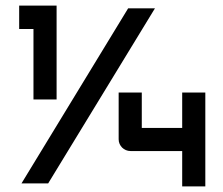

<svg xmlns="http://www.w3.org/2000/svg" viewBox="-20 -688 802 689"><path d="M536.1 -658.2 152.8 -29.8H57.1L439.9 -658.2ZM716.8 -19H633.8V-146H448.2Q439.5 -146 431.6 -149.4Q423.8 -152.8 418.2 -158.4Q412.6 -164.1 409.2 -171.6Q405.8 -179.2 405.8 -188V-356H488.8V-229H633.8V-356H716.8ZM183.1 -331.1H100.1V-584H48.8V-668H183.1Z"/></svg>

Font: Bruno Ace
Style: Regular
Weight: 400
Designer: Astigmatic (AOETI)
Foundry: Astigmatic (AOETI)
Version: Version 1.000